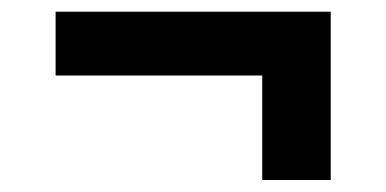

<svg xmlns="http://www.w3.org/2000/svg" viewBox="-20 -453 660 328"><path d="M75 -324H428V-145.5H545V-433H75Z"/></svg>

Font: Monaspace Argon SemiBold
Style: Regular
Weight: 600
Designer: Riley Cran & the Lettermatic Team
Foundry: Lettermatic
Version: Version 1.000 (Monaspace Argon)